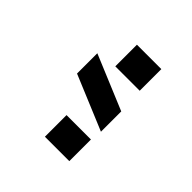

<svg xmlns="http://www.w3.org/2000/svg" viewBox="-6 -1015 612 612"><g transform="rotate(-45 300.0 -709.5)"><path d="M410 -622.5V-732.5H507.5V-622.5ZM92.7 -622.5V-732.5H190.2V-622.5ZM321.8 -617.5H230.3L307.5 -802.5H399Z"/></g></svg>

Font: Vela Sans GX ExtLt
Style: Regular
Weight: 200
Designer: Principal design: Mikhail Sharanda - project Manrope.
Design modification: Ravid Balaliev
Foundry: Mikhail Sharanda
Version: Version 1.001